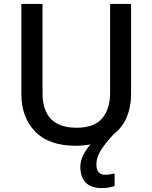

<svg xmlns="http://www.w3.org/2000/svg" viewBox="-20 -734 778 980"><path d="M472 105Q472 133 484 145.5Q496 158 515 158Q532 158 544.5 155.5Q557 153 565 151V216Q551 220 535.5 223Q520 226 499 226Q445 226 417.5 198Q390 170 390 118Q390 87 405 57.5Q420 28 442 3Q406 10 366 10Q230 10 159.5 -62.5Q89 -135 89 -254V-714H197V-259Q197 -82 371 -82Q461 -82 501.5 -130Q542 -178 542 -260V-714H649V-252Q649 -189 627 -136Q605 -83 559 -48Q514 1 493 36Q472 71 472 105Z"/></svg>

Font: Noto Sans Arabic Med
Style: Regular
Weight: 500
Designer: Monotype Design Team, Nadine Chahine, Nizar Qandah and Khaled Hosny
Foundry: Monotype Imaging Inc.
Version: Version 2.012; ttfautohint (v1.8.4.7-5d5b)